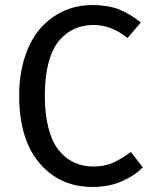

<svg xmlns="http://www.w3.org/2000/svg" viewBox="-20 -721 600 753"><path d="M340.8 -701.2Q402.3 -701.2 445.1 -684.8Q487.8 -668.5 532.2 -632.8L480 -571.8Q417.5 -623 347.2 -623Q306.2 -623 272.9 -608.4Q239.7 -593.8 212.6 -562.5Q185.5 -531.2 170.7 -476.1Q155.8 -420.9 155.8 -345.2Q155.8 -272.5 170.2 -218Q184.6 -163.6 210.9 -131.3Q237.3 -99.1 271 -83.5Q304.7 -67.9 346.2 -67.9Q390.1 -67.9 423.1 -82.8Q456.1 -97.7 493.2 -125L540 -64.9Q507.8 -31.7 457.5 -9.8Q407.2 12.2 342.8 12.2Q213.9 12.2 134.5 -81.8Q55.2 -175.8 55.2 -345.2Q55.2 -430.2 77.9 -498.8Q100.6 -567.4 139.6 -611.1Q178.7 -654.8 230.2 -678Q281.7 -701.2 340.8 -701.2Z"/></svg>

Font: FiraGO
Style: Regular
Weight: 400
Designer: bBox Type
Foundry: bBox Type GmbH
Version: Version 1.001;PS 001.001;hotconv 1.0.88;makeotf.lib2.5.64775